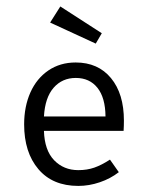

<svg xmlns="http://www.w3.org/2000/svg" viewBox="-20 -579 466 606"><path d="M227.1 -42Q254.9 -42 277.8 -50Q300.8 -58.1 327.1 -75.2L355 -35.6Q328.6 -15.1 294.9 -3.7Q261.2 7.8 227.1 7.8Q146 7.8 101.1 -45.2Q56.2 -98.1 56.2 -186.5Q56.2 -242.7 75.9 -287.1Q95.7 -331.5 132.8 -356.7Q169.9 -381.8 218.8 -381.8Q289.6 -381.8 330.3 -332.5Q371.1 -283.2 371.1 -198.2Q371.1 -182.1 370.1 -166H118.7Q120.6 -104.5 150.9 -73.2Q181.2 -42 227.1 -42ZM118.7 -211.4H313Q312.5 -270.5 287.6 -301.8Q262.7 -333 219.2 -333Q176.3 -333 149.2 -302Q122.1 -271 118.7 -211.4ZM138.2 -507.8 170.4 -558.6 301.3 -474.1 282.2 -441.4Z"/></svg>

Font: Amiri Typewriter
Style: Regular
Weight: 400
Monospace: yes
Designer: Khaled Hosny
Version: Version 1.1